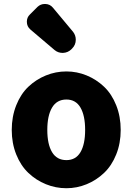

<svg xmlns="http://www.w3.org/2000/svg" viewBox="-20 -948 677 981"><path d="M319.3 13.7Q264.6 13.7 214.4 -6.8Q164.1 -27.3 125 -64.5Q85.9 -101.6 63 -158.7Q40 -215.8 40 -284.2Q40 -352.5 63 -410.2Q85.9 -467.8 125 -504.9Q164.1 -542 214.4 -562.5Q264.6 -583 319.3 -583Q373 -583 422.9 -562.5Q472.7 -542 511.7 -504.9Q550.8 -467.8 573.7 -410.2Q596.7 -352.5 596.7 -284.2Q596.7 -215.8 573.7 -158.7Q550.8 -101.6 511.7 -64.5Q472.7 -27.3 422.9 -6.8Q373 13.7 319.3 13.7ZM319.3 -129.9Q367.2 -129.9 391.1 -170.4Q415 -210.9 415 -284.2Q415 -357.4 391.1 -398.4Q367.2 -439.5 319.3 -439.5Q270.5 -439.5 246.1 -398.4Q221.7 -357.4 221.7 -284.2Q221.7 -210.9 246.1 -170.4Q270.5 -129.9 319.3 -129.9ZM343.8 -695.3Q326.2 -678.7 301.8 -677.7Q300.8 -677.7 299.8 -677.7Q276.4 -677.7 258.8 -692.4L135.7 -796.9Q117.2 -812.5 117.2 -836.9Q117.2 -859.4 132.8 -874L171.9 -913.1Q187.5 -927.7 209 -927.7Q210 -927.7 211.9 -927.7Q235.4 -926.8 250 -909.2L353.5 -785.2Q367.2 -767.6 367.2 -745.1Q367.2 -718.8 348.6 -700.2Z"/></svg>

Font: Gen Jyuu Gothic Heavy
Style: Bold
Weight: 900
Designer: [Source Han Sans]
Ryoko NISHIZUKA  (kana & ideographs); Paul D. Hunt (Latin, Greek & Cyrillic); Wenlong ZHANG  (bopomofo
Version: Version 1.002.20150607